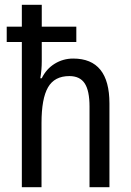

<svg xmlns="http://www.w3.org/2000/svg" viewBox="-20 -780 545 800"><path d="M154 -760V-669H298V-605H154V-525Q154 -489 148 -454H154Q173 -493 208 -514.5Q243 -536 285 -536Q436 -536 436 -349V0H353V-336Q353 -402 333 -432.5Q313 -463 269 -463Q207 -463 180 -416Q153 -369 153 -268V0H71V-605H8V-669H71V-760Z"/></svg>

Font: Noto Sans Gurmukhi Condensed
Style: Regular
Weight: 400
Width: 3
Designer: Jelle Bosma - Monotype Design Team
Foundry: Monotype Imaging Inc.
Version: Version 2.004; ttfautohint (v1.8.4.7-5d5b)